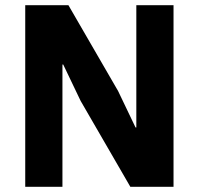

<svg xmlns="http://www.w3.org/2000/svg" viewBox="-20 -718 764 738"><path d="M77 0V-698H243L434 -368L501 -228H504V-698H647V0H481L290 -330L223 -470H220V0Z"/></svg>

Font: Anuphan
Style: Bold
Weight: 700
Designer: Mike Abbink, Paul van der Laan, Pieter van Rosmalen, Mint Tantisuwanna
Foundry: Bold Monday; Cadson Demak
Version: Version 3.002;hotconv 1.0.109;makeotfexe 2.5.65596